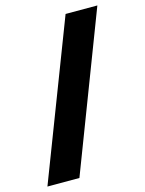

<svg xmlns="http://www.w3.org/2000/svg" viewBox="-130 -791 647 858"><g transform="rotate(-15 193.5 -362.0)"><path d="M406 -724 129 0H-19L259 -724Z"/></g></svg>

Font: Freesentation 8 ExtraBold
Style: Regular
Weight: 800
Designer: glyphs from Roboto by Christian Robertson / Hangul glyphs from Noto Sans CJK(Source Han Sans) by Jang Soo-young and Kang
Foundry: PT&
Version: Version 2.001